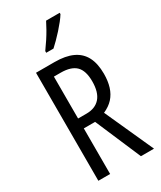

<svg xmlns="http://www.w3.org/2000/svg" viewBox="-233 -1021 920 1099"><g transform="rotate(-30 227.5 -471.5)"><path d="M195.8 -713.9Q268.1 -713.9 314.9 -692.1Q361.8 -670.4 384.8 -626.2Q407.7 -582 407.7 -514.6Q407.7 -466.8 396 -429.2Q384.3 -391.6 359.9 -364.7Q335.4 -337.9 296.4 -320.8L441.4 0H355L226.1 -301.3H151.4V0H73.7V-713.9ZM196.3 -643.6H151.4V-366.7H207Q265.1 -366.7 296.6 -402.6Q328.1 -438.5 328.1 -510.7Q328.1 -581.1 296.4 -612.3Q264.6 -643.6 196.3 -643.6ZM362.8 -943.4V-934.6Q353 -918.5 336.9 -898.2Q320.8 -877.9 301.8 -856.7Q282.7 -835.4 263.7 -816.4Q244.6 -797.4 229.5 -783.7H181.6V-794.9Q201.2 -821.8 217.8 -847.2Q234.4 -872.6 248 -896.7Q261.7 -920.9 272.9 -943.4Z"/></g></svg>

Font: Open Sans Condensed
Style: Regular
Weight: 400
Width: 3
Designer: Monotype Design Team
Foundry: Monotype Imaging Inc.
Version: Version 3.000